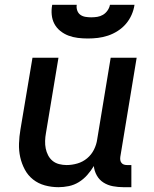

<svg xmlns="http://www.w3.org/2000/svg" viewBox="-20 -770 640 798"><path d="M223 8Q194 8 166.5 0.5Q139 -7 117.5 -24Q96 -41 83 -65.5Q70 -90 64 -117Q58 -144 59 -173.5Q60 -203 65 -232L115 -530H223L171 -217Q168 -201 167.5 -184.5Q167 -168 170 -153Q173 -138 180 -124.5Q187 -111 198.5 -101.5Q210 -92 225.5 -88Q241 -84 257 -84Q279 -84 301.5 -90.5Q324 -97 342 -112Q360 -127 370.5 -148Q381 -169 384 -191L440 -530H548L480 -118Q479 -111 480 -104.5Q481 -98 485 -93Q489 -88 495 -86Q501 -84 508 -84H526V8H493Q471 8 449.5 4Q428 0 410.5 -11Q393 -22 382.5 -40.5Q372 -59 370 -80Q358 -60 342.5 -42.5Q327 -25 307.5 -13Q288 -1 266 3.5Q244 8 223 8ZM345 -610Q324 -610 303.5 -612.5Q283 -615 264.5 -622Q246 -629 230.5 -641.5Q215 -654 206 -671Q197 -688 195 -708.5Q193 -729 197 -750H299Q297 -738 301 -726.5Q305 -715 314 -708.5Q323 -702 335 -700Q347 -698 359 -698Q372 -698 384.5 -700Q397 -702 408 -708.5Q419 -715 427 -726.5Q435 -738 437 -750H539Q536 -729 527 -708.5Q518 -688 503.5 -671Q489 -654 469.5 -641.5Q450 -629 429 -622Q408 -615 387 -612.5Q366 -610 345 -610Z"/></svg>

Font: Iosevka Curly SmBdEx
Style: Italic
Weight: 600
Width: 7
Italic angle: -9°
Monospace: yes
Designer: Belleve Invis
Foundry: Belleve Invis
Version: Version 11.1.0; ttfautohint (v1.8.3)